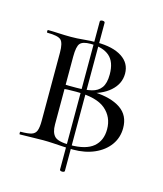

<svg xmlns="http://www.w3.org/2000/svg" viewBox="-103 -645 705 831"><g transform="rotate(15 249.0 -230.0)"><path d="M271.2 -250.4 301.4 -260Q375.8 -256.2 417.9 -227.4Q460 -198.6 460 -142Q460 -99 436.1 -66Q412.2 -33 370.2 -14.5Q328.2 4 273.6 4Q257.4 4 233.4 2.5Q209.4 1 184.5 -0.5Q159.6 -2 139.2 -2Q111.4 -2 83.9 -1Q56.4 0 34.8 0Q32.8 0 32.8 -6Q32.8 -12 34.8 -12Q67.8 -12 83.8 -17Q99.8 -22 105.5 -37Q111.2 -52 111.2 -81V-387Q111.2 -430 97.7 -443Q84.2 -456 36 -456Q33.8 -456 33.8 -462Q33.8 -468 36 -468Q57.4 -468 84.4 -466.5Q111.4 -465 139.2 -465Q166.2 -465 195.9 -468Q225.6 -471 254.8 -471Q326.2 -471 366.6 -444.8Q407 -418.6 407 -371.6Q407 -326 369.7 -293.1Q332.4 -260.2 271.2 -250.4ZM229 -458Q195 -458 183 -444.5Q171 -431 171 -385V-256L145.8 -261.4Q167 -258.6 184.9 -258.5Q202.8 -258.4 218.4 -258.4Q258.6 -258.4 286.4 -264.9Q314.2 -271.4 329 -291.6Q343.8 -311.8 343.8 -351.4Q343.8 -407.6 314.3 -432.8Q284.8 -458 229 -458ZM256.4 -12Q327.8 -12 361 -40Q394.2 -68 394.2 -118.8Q394.2 -174 354.2 -207.8Q314.2 -241.6 223.2 -241.6Q203.6 -241.6 184.6 -241Q165.6 -240.4 145.8 -235.8L171 -244V-81Q171 -45 187.1 -28.5Q203.2 -12 256.4 -12ZM242.6 102V-561Q242.6 -566 248.1 -567.5Q253.6 -569 259 -567.5Q264.4 -566 264.4 -561V102Q264.4 106 259 107.5Q253.6 109 248.1 107.5Q242.6 106 242.6 102Z"/></g></svg>

Font: Cormorant Infant Light
Style: Regular
Weight: 300
Designer: Christian Thalmann (Catharsis Fonts)
Foundry: Catharsis Fonts
Version: Version 4.001